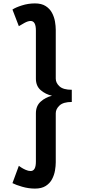

<svg xmlns="http://www.w3.org/2000/svg" viewBox="-20 -846 508 1126"><path d="M185 260Q147.5 260 110.2 249.2Q73 238.5 53 228L90.5 126.5Q93 128.5 104.2 136Q115.5 143.5 130.8 150.2Q146 157 159.5 157Q190.5 157 190.5 102V-181.5Q190.5 -225 218.8 -250.2Q247 -275.5 285 -284.5Q247 -293 218.8 -317.2Q190.5 -341.5 190.5 -385V-667.5Q190.5 -723 159.5 -723Q144.5 -723 123.8 -711.8Q103 -700.5 90.5 -692.5L53 -790Q71.5 -802.5 108.5 -814.2Q145.5 -826 185 -826Q224 -826 248.2 -810.2Q272.5 -794.5 285.2 -770.2Q298 -746 302.5 -719.5Q307 -693 307 -671V-385Q307 -360 328.8 -339.8Q350.5 -319.5 401 -319.5V-248Q351 -248 329 -227.2Q307 -206.5 307 -182V106Q307 127.5 302.5 154Q298 180.5 285.2 204.8Q272.5 229 248.2 244.5Q224 260 185 260Z"/></svg>

Font: Junction SemiBold
Style: Regular
Weight: 600
Designer: Caroline Hadilaksono
Foundry: Caroline Hadilaksono, Tyler Finck, The League of Moveable Type
Version: Version 2.000; ttfautohint (v1.8.3)